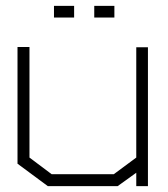

<svg xmlns="http://www.w3.org/2000/svg" viewBox="-20 -638 577 658"><path d="M447 0V-46L383 0H144L40 -77V-477H81V-98L157 -41H370L447 -98V-476H487V0ZM165 -618H234V-578H165ZM303 -578V-618H372V-578Z"/></svg>

Font: Turret Road Light
Style: Regular
Weight: 300
Designer: Noponies
Foundry: Noponies
Version: Version 1.001; ttfautohint (v1.8)